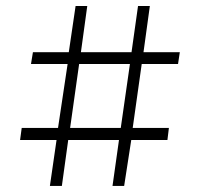

<svg xmlns="http://www.w3.org/2000/svg" viewBox="-20 -615 661 635"><path d="M145 0H184.6L205.6 -151.9H373.5L352.1 0H390.6L414.1 -151.9H533.7L538.6 -191.9H418.9L448.7 -403.3H568.8L574.7 -442.4H454.6L475.6 -595.2H436.5L415 -442.4H247.6L268.6 -595.2H230L207.5 -442.4H88.9L82.5 -403.3H203.6L171.9 -191.9H51.8L46.4 -151.9H167ZM211.9 -191.9 241.7 -403.3H409.7L379.4 -191.9Z"/></svg>

Font: Now Light
Style: Regular
Weight: 300
Designer: Alfredo Marco Pradil
Foundry: Alfredo Marco Pradil
Version: Version 1.200;hotconv 1.0.109;makeotfexe 2.5.65596